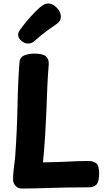

<svg xmlns="http://www.w3.org/2000/svg" viewBox="-20 -1085 625 1110"><path d="M92.8 -727Q94.8 -753.4 119.3 -764.2Q143.8 -775 177.1 -775Q227.4 -775 245.6 -759.1Q263.8 -743.1 261.8 -712.6Q255.8 -640.4 253.2 -574.6Q250.6 -508.7 248.1 -442.2Q245.6 -375.8 241.1 -303.6Q236.6 -231.3 228.6 -146.3Q276.6 -147.3 311.8 -148.3Q347 -149.3 375.6 -150.8Q404.2 -152.3 431.6 -153.3Q459 -154.3 491.6 -154.3Q520.4 -154.3 536.8 -140.3Q553.2 -126.3 553.2 -83.6Q553.2 -34.3 537.6 -18.2Q522 -2 493.1 -2Q423.7 -2 369 -1Q314.3 0 268.8 1.5Q223.3 3 184.1 4Q144.9 5 105.9 5Q83.9 5 69.7 -10.5Q55.6 -26 55.6 -48Q55.6 -71 58.1 -96.5Q60.6 -122 64.1 -146.5Q67.6 -171 68.6 -192Q78.6 -333 81.1 -470.3Q83.6 -607.7 92.8 -727ZM142.4 -833.1Q123 -833.1 103.9 -848.6Q84.9 -864 84.9 -884.2Q84.9 -892.7 88.2 -899.7Q91.4 -906.8 96.1 -913.2Q111.8 -935.3 134.1 -961.9Q156.3 -988.4 178.9 -1011.7Q201.4 -1035 216.2 -1046.6Q226.8 -1055.1 237.6 -1059.9Q248.4 -1064.8 259.3 -1064.8Q276 -1064.8 293 -1053.1Q310 -1041.4 320.9 -1024.1Q331.9 -1006.7 331.9 -988.4Q331.9 -965.4 313.2 -950.7Q298.4 -939.8 259 -912.3Q219.6 -884.8 180.4 -848.8Q163.2 -833.1 142.4 -833.1Z"/></svg>

Font: Playpen Sans Hebrew
Style: Regular
Weight: 400
Designer: Tom Grace, Laura Meseguer, Veronika Burian, José Scaglione
Foundry: TypeTogether
Version: Version 2.000